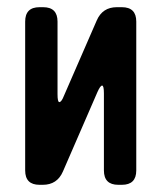

<svg xmlns="http://www.w3.org/2000/svg" viewBox="-20 -505 449 534"><path d="M90 9H99Q139 9 155 -28L251 -249Q259 -267 264 -267Q269 -267 269 -245V-31Q269 9 309 9H319Q359 9 359 -31V-445Q359 -485 319 -485H305Q265 -485 249 -448L158 -239Q151 -221 145 -221Q140 -221 140 -243V-445Q140 -485 100 -485H90Q50 -485 50 -445V-31Q50 9 90 9Z"/></svg>

Font: WDXL Lubrifont SC
Style: Regular
Weight: 400
Designer: [WDXL Lubrifont] Copyright 2020-2022 (c) NightFurySL2001, Skr-ZERO; [ZCOOL QingKe HuangYou] Copyright 2018-2022 (c) The 
Version: Version 2.001;hotconv 1.1.1;makeotfexe 2.6.0